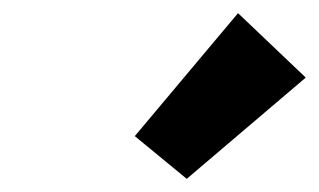

<svg xmlns="http://www.w3.org/2000/svg" viewBox="-20 -882 485 292"><path d="M264 -610 185 -675 342 -862 445 -764Z"/></svg>

Font: Fz Poppins Black
Style: Italic
Weight: 900
Italic angle: -10°
Designer: Ninad Kale (Devanagari), Jonny Pinhorn (Latin)
Foundry: Indian Type Foundry
Version: Vit hóa bi Vntype.Com & FontZin.Com